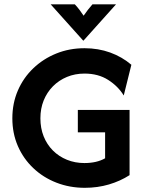

<svg xmlns="http://www.w3.org/2000/svg" viewBox="-20 -862 679 894"><path d="M375 12.5Q304.2 12.5 242.7 -11.5Q181.2 -35.4 135.1 -79.2Q88.9 -122.9 63.2 -181.9Q37.5 -241 37.5 -311.1Q37.5 -381.2 63.2 -440.6Q88.9 -500 135.1 -544.1Q181.2 -588.2 242 -612.8Q302.8 -637.5 373.6 -637.5Q437.5 -637.5 493.1 -617.4Q548.6 -597.2 591.7 -560.4L556.2 -417.4Q529.9 -460.4 483.7 -489.9Q437.5 -519.4 373.6 -519.4Q329.2 -519.4 291.7 -503.8Q254.2 -488.2 226.4 -460.1Q198.6 -431.9 183.3 -394.1Q168.1 -356.2 168.1 -311.1Q168.1 -265.3 183.3 -227.1Q198.6 -188.9 226.4 -161.1Q254.2 -133.3 291.7 -118.1Q329.2 -102.8 372.9 -102.8Q401.4 -102.8 425.7 -108.3Q450 -113.9 469.4 -125V-245.8H342.4V-350H583.3V-46.5Q540.3 -18.8 487.2 -3.1Q434 12.5 375 12.5ZM367.4 -672.9 216 -841.7H328.5Q340.3 -829.2 349.7 -816.7Q359 -804.2 369.4 -788.9Q379.9 -804.2 389.6 -816.7Q399.3 -829.2 410.4 -841.7H520.1L368.8 -672.9Z"/></svg>

Font: Afacad Flux
Style: Regular
Weight: 400
Designer: Kristian Moeller
Foundry: Dicotype
Version: Version 1.100